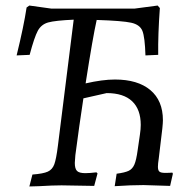

<svg xmlns="http://www.w3.org/2000/svg" viewBox="-20 -669 691 693"><path d="M604 -42 594 2 498 -1Q453 -1 394 3L401 -42Q431 -46 444.5 -52.5Q458 -59 465 -75Q472 -91 477 -128L485 -183Q488 -203 488 -218Q488 -274 457 -303.5Q426 -333 365 -333L281 -314Q266 -216 252 -109Q250 -87 250 -81Q250 -60 258 -52Q266 -44 288 -44Q304 -44 328 -47L332 -43L320 2L202 0Q171 0 121 3L86 4L97 -39Q136 -42 152.5 -49.5Q169 -57 176 -76Q183 -95 189 -143L246 -598Q179 -595 154 -588Q129 -581 116.5 -558Q104 -535 87 -471L40 -469Q66 -575 76 -642L86 -649L165 -638H466L549 -649L557 -640Q550 -544 551 -471L505 -469Q503 -535 494 -557.5Q485 -580 453.5 -587Q422 -594 329 -597Q315 -535 289 -368Q350 -382 395 -382Q477 -382 522.5 -344Q568 -306 568 -235Q568 -226 566 -206L553 -97Q550 -78 550 -67Q550 -54 555.5 -49.5Q561 -45 576 -45Q592 -45 602 -46Z"/></svg>

Font: Alegreya SC
Style: Italic
Weight: 400
Italic angle: -7°
Designer: Juan Pablo del Peral
Foundry: Huerta Tipografica
Version: Version 2.007; ttfautohint (v1.6)